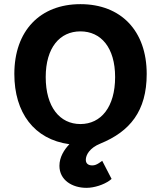

<svg xmlns="http://www.w3.org/2000/svg" viewBox="-20 -686 774 924"><path d="M396 218C434 218 479 203 507 183L517 175L472 88L456 99C445 106 436 110 424 110C406 110 393 102 393 83C393 60 411 26 463 5C605 -53 686 -151 686 -330C686 -538 562 -666 367 -666C173 -666 49 -538 49 -330C49 -144 144 -15 314 8C289 34 266 70 266 112C266 181 328 218 396 218ZM200 -315C200 -457 268 -535 367 -535C466 -535 534 -457 534 -315C534 -171 466 -89 367 -89C268 -89 200 -171 200 -315Z"/></svg>

Font: Falling Sky
Style: Bd+
Weight: 400
Designer: Paul D. Hunt
Foundry: Adobe Systems Incorporated
Version: Version 1.02